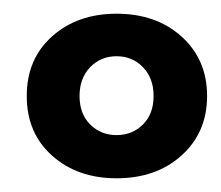

<svg xmlns="http://www.w3.org/2000/svg" viewBox="-20 -720 322 280"><path d="M150 -700Q208 -700 245 -666.5Q282 -633 282 -580Q282 -527 245 -493.5Q208 -460 150 -460Q93 -460 56 -493Q19 -526 19 -580Q19 -634 56 -667Q93 -700 150 -700ZM111.5 -622Q96 -606 96 -580Q96 -554 111.5 -538.5Q127 -523 150 -523Q173 -523 188.5 -538.5Q204 -554 204 -580Q204 -606 188.5 -622Q173 -638 150 -638Q127 -638 111.5 -622Z"/></svg>

Font: renner_700bold
Style: Bold
Weight: 700
Version: Version 003.000 ; ttfautohint (v0.97) -l 8 -r 50 -G 200 -x 1